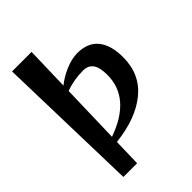

<svg xmlns="http://www.w3.org/2000/svg" viewBox="-274 -902 1217 1217"><g transform="rotate(-45 334.5 -294.0)"><path d="M68 -780H243L235 -486Q277 -521 335 -545.5Q393 -570 442 -570Q536 -570 583 -512Q630 -454 630 -346Q630 -194 521 -104.5Q412 -15 222 6L217 192H94ZM480 -338Q480 -405 457.5 -435.5Q435 -466 390 -466Q307 -466 234 -439L223 -39Q480 -130 480 -338Z"/></g></svg>

Font: Tiejili SC
Style: Regular
Weight: 400
Designer: Buernia
Foundry: Ershou Xiaoxi Press
Version: Version 1.100